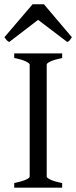

<svg xmlns="http://www.w3.org/2000/svg" viewBox="-31 -860 349 880"><path d="M34.2 0V-21Q67.4 -27.8 86.2 -35.9Q105 -43.9 105 -50.8V-564Q105 -569.8 87.2 -578.6Q69.3 -587.4 34.2 -594.2V-615.2H253.9V-594.2Q220.7 -587.4 201.9 -579.1Q183.1 -570.8 183.1 -564V-50.8Q183.1 -44.9 200.9 -36.4Q218.8 -27.8 253.9 -21V0ZM298.3 -689.5Q292.5 -680.2 289.1 -675.8Q285.6 -671.4 277.3 -667.5L143.6 -769L11.2 -667.5Q7.3 -669.4 4.6 -671.4Q2 -673.3 -0.2 -675.8Q-2.4 -678.2 -4.9 -681.6Q-7.3 -685.1 -10.7 -689.5L118.2 -840.3H170.4Z"/></svg>

Font: Gentium Plus Afr
Style: Regular
Weight: 400
Designer: J. Victor Gaultney, Annie Olsen, Iska Routamaa, Becca Hirsbrunner
Foundry: SIL International
Version: Version 5.000